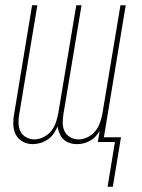

<svg xmlns="http://www.w3.org/2000/svg" viewBox="-20 -540 540 730"><path d="M389 170 417 0H352L359 -42Q352 -31 343 -21Q334 -11 322 -4.5Q310 2 297.5 5Q285 8 273 8Q258 8 244.5 3.5Q231 -1 221.5 -10Q212 -19 206.5 -32Q201 -45 199 -59Q193 -45 184 -32Q175 -19 162 -10Q149 -1 134 3.5Q119 8 104 8Q84 8 66.5 -1.5Q49 -11 40 -28.5Q31 -46 30.5 -67Q30 -88 34 -108L102 -520H122L53 -105Q50 -88 50.5 -71Q51 -54 58 -40Q65 -26 79.5 -18Q94 -10 111 -10Q128 -10 146 -19Q164 -28 175.5 -43Q187 -58 193 -76Q199 -94 202 -112L270 -520H290L221 -105Q218 -88 218.5 -71Q219 -54 226 -40Q233 -26 247.5 -18Q262 -10 279 -10Q297 -10 314.5 -19Q332 -28 343.5 -43Q355 -58 361 -76Q367 -94 370 -112L438 -520H458L375 -18H440L409 170Z"/></svg>

Font: Iosevka Thin
Style: Italic
Weight: 100
Italic angle: -9°
Monospace: yes
Designer: Belleve Invis
Foundry: Belleve Invis
Version: Version 32.5.0; ttfautohint (v1.8.4)